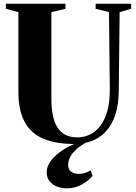

<svg xmlns="http://www.w3.org/2000/svg" viewBox="-20 -763 730 1028"><path d="M378.5 8Q280 8 213 -20Q146 -48 112.2 -109.8Q78.5 -171.5 78.5 -271.5V-698L11.5 -716V-743H330.5V-716L255 -698V-239Q255 -180.5 264.2 -140.2Q273.5 -100 291.2 -75Q309 -50 334.8 -38.8Q360.5 -27.5 393 -27.5Q444 -27.5 483.2 -55.8Q522.5 -84 545.2 -140.5Q568 -197 568 -281.5L563.5 -698L492 -716V-743H682V-716L620.5 -698L616 -283.5Q616 -202.5 596.8 -146.5Q577.5 -90.5 544.2 -56.5Q511 -22.5 468.2 -7.2Q425.5 8 378.5 8ZM337 245.5Q311.5 245.5 287 236.5Q262.5 227.5 246.2 208.2Q230 189 230 159.5Q230 127.5 253.2 97Q276.5 66.5 315.5 41Q354.5 15.5 400.5 -1L417.5 -5L443 -1Q408.5 18 386.8 38.2Q365 58.5 355 79Q345 99.5 345 119.5Q345 146.5 362.2 157.2Q379.5 168 401.5 168Q418.5 168 435 163Q451.5 158 465.5 149L475.5 178Q456.5 203 419.2 224.2Q382 245.5 337 245.5Z"/></svg>

Font: Merriweather 120pt ExtraBold
Style: Regular
Weight: 800
Version: Version 2.100